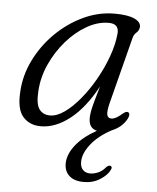

<svg xmlns="http://www.w3.org/2000/svg" viewBox="-50 -506 624 764"><g transform="rotate(5 262.0 -124.0)"><path d="M388 -105.5Q380 -73.5 383 -59.8Q386 -46 400.5 -46Q417 -46 442 -68Q457 -81 465 -77Q475.5 -71 465.5 -51Q447 -16 406 0.5Q353 29 324.2 66Q295.5 103 295.5 136Q295.5 157.5 306.5 168.2Q317.5 179 335 179Q350.5 179 367.2 171.8Q384 164.5 396 149.5Q404.5 140 412.5 141.5Q416.5 142 418.2 146.2Q420 150.5 416 158Q406 179 377.8 197Q349.5 215 313 215Q275 215 255 197Q235 179 235 148.5Q235 112 263.8 75Q292.5 38 347.5 7.5Q314.5 0 314.5 -40Q314.5 -51.5 317 -66.2Q319.5 -81 326 -105Q332.5 -129 344.5 -169.5Q297 -81.5 239.2 -36.2Q181.5 9 123 9Q78 9 51.8 -21Q25.5 -51 30 -119.5Q33 -185 63 -246.5Q93 -308 142 -356.8Q191 -405.5 251.8 -434.2Q312.5 -463 377.5 -463Q429.5 -463 456 -451Q482.5 -439 482 -419.5Q481 -405 470.5 -396Q460 -387 456.5 -373ZM101.5 -129Q98 -77.5 113 -57.2Q128 -37 156 -37Q183 -37 213.8 -58.8Q244.5 -80.5 275 -117.5Q305.5 -154.5 331.2 -200Q357 -245.5 374.2 -293.5Q391.5 -341.5 395.5 -385Q399 -424.5 357 -424.5Q313.5 -424.5 269.8 -399.5Q226 -374.5 189 -332Q152 -289.5 128.2 -236.8Q104.5 -184 101.5 -129Z"/></g></svg>

Font: Fraunces 9pt Soft Light
Style: Italic
Weight: 300
Italic angle: -16°
Version: Version 1.000;[0bf87f6ff]